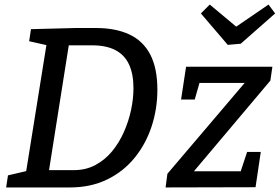

<svg xmlns="http://www.w3.org/2000/svg" viewBox="-20 -823 1228 843"><path d="M7 0 15 -53 109 -75 93 -59 186 -639 197 -622 108 -642 116 -695 311 -700H402Q488 -700 548.5 -671.5Q609 -643 640 -583Q671 -523 671 -429Q671 -345 645.5 -267.5Q620 -190 570.5 -129.5Q521 -69 449.5 -34.5Q378 0 287 0ZM192 -55 180 -76H304Q357 -76 399 -98.5Q441 -121 472 -158.5Q503 -196 524 -243.5Q545 -291 555.5 -340.5Q566 -390 566 -436Q566 -498 546.5 -540Q527 -582 486.5 -603Q446 -624 385 -624H265L285 -643ZM707 0 715 -60 1073 -481 1085 -459H831L863 -484L835 -386H775L797 -530H1176L1167 -469L807 -42V-71H1058L1027 -41L1065 -156H1125L1102 -1ZM1159 -803 1188 -764 1037 -631 980 -626 862 -764 901 -803 1047 -681 982 -682Z"/></svg>

Font: Bitter Thin Medium
Style: Italic
Weight: 500
Italic angle: -9°
Version: Version 3.021